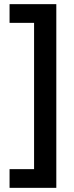

<svg xmlns="http://www.w3.org/2000/svg" viewBox="-20 -742 355 924"><path d="M26 72V162H251V-722H26V-632H144V72Z"/></svg>

Font: Noto Sans Thai Cond SemBd
Style: Regular
Weight: 600
Width: 3
Designer: Monotype Design Team
Foundry: Monotype Imaging Inc.
Version: Version 2.002